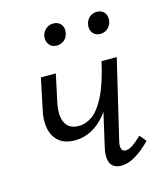

<svg xmlns="http://www.w3.org/2000/svg" viewBox="-96 -680 648 758"><g transform="rotate(-15 228.0 -301.0)"><path d="M157 -139Q117 -139 93 -158Q69 -177 61.5 -210.5Q54 -244 63 -285L90 -414H151L127 -302Q116 -249 131 -219.5Q146 -190 186 -190Q215 -190 242 -209.5Q269 -229 293.5 -277.5Q318 -326 338 -414H370Q355 -343 333 -291Q311 -239 283.5 -205.5Q256 -172 224 -155.5Q192 -139 157 -139ZM307 5Q289 5 276 -3.5Q263 -12 259 -31.5Q255 -51 262 -82L338 -414H400L323 -89Q319 -71 322.5 -60Q326 -49 339 -49Q353 -49 369 -60Q385 -71 406 -91L428 -64Q396 -31 365.5 -13Q335 5 307 5ZM184 -519Q163 -519 152.5 -533.5Q142 -548 145 -568Q149 -585 161.5 -596Q174 -607 192 -607Q212 -607 223 -593.5Q234 -580 230 -559Q228 -542 215 -530.5Q202 -519 184 -519ZM362 -519Q341 -519 330.5 -533.5Q320 -548 324 -568Q327 -585 339.5 -596Q352 -607 370 -607Q390 -607 400.5 -593.5Q411 -580 408 -559Q405 -542 392.5 -530.5Q380 -519 362 -519Z"/></g></svg>

Font: Ysabeau
Style: Italic
Weight: 400
Italic angle: -12°
Designer: Christian Thalmann (Catharsis Fonts)
Version: Version 2.000;gftools[0.9.27.dev2+g8671c4b]